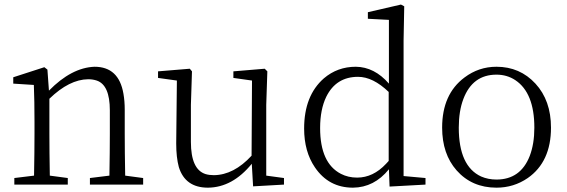

<svg xmlns="http://www.w3.org/2000/svg" viewBox="-20 -823 2527 856"><path d="M538.1 -40 618.2 -29.3V0H380.9V-29.3L467.8 -40Q469.7 -149.4 469.7 -226.6V-331.1Q469.7 -444.3 411.1 -463.9Q393.6 -469.7 373 -469.7Q289.1 -468.8 200.2 -382.8V-226.6Q200.2 -149.4 202.1 -40L282.2 -29.3V0H43.9V-29.3L131.8 -40Q133.8 -149.4 133.8 -226.6V-281.2Q133.8 -373 130.9 -444.3L39.1 -450.2V-478.5L177.7 -523.4L191.4 -512.7L198.2 -418.9Q298.8 -521.5 401.4 -525.4Q509.8 -525.4 530.3 -405.3Q536.1 -373 536.1 -333V-226.6Q536.1 -149.4 538.1 -40Z M1167 -40 1246.1 -29.3V0L1108.4 7.8L1102.5 -92.8Q1016.6 12.7 907.2 13.7Q805.7 13.7 777.3 -78.1Q765.6 -121.1 765.6 -183.6L768.6 -463.9L684.6 -475.6V-504.9L826.2 -516.6L835.9 -504.9L831.1 -355.5V-190.4Q831.1 -67.4 896.5 -46.9Q913.1 -42 933.6 -42Q1022.5 -43 1101.6 -128.9L1103.5 -463.9L1020.5 -475.6V-504.9L1160.2 -516.6L1171.9 -504.9L1167 -355.5Z M1712.9 -105.5V-413.1Q1642.6 -480.5 1576.2 -480.5Q1478.5 -480.5 1434.6 -391.6Q1407.2 -335 1407.2 -252Q1407.2 -95.7 1500 -47.9Q1532.2 -31.2 1572.3 -31.2Q1643.6 -31.2 1701.2 -92.8Q1707 -99.6 1712.9 -105.5ZM1779.3 -38.1 1877 -29.3V0L1716.8 8.8L1713.9 -68.4Q1648.4 12.7 1553.7 13.7Q1445.3 13.7 1383.8 -77.1Q1335.9 -147.5 1335.9 -250Q1335.9 -396.5 1423.8 -473.6Q1484.4 -525.4 1566.4 -525.4Q1649.4 -524.4 1713.9 -450.2V-734.4L1620.1 -739.3V-768.6L1767.6 -802.7L1782.2 -794.9L1779.3 -642.6Z M2193.4 13.7Q2084 13.7 2015.6 -63.5Q1951.2 -136.7 1951.2 -253.9Q1951.2 -403.3 2050.8 -477.5Q2114.3 -525.4 2193.4 -525.4Q2297.9 -525.4 2367.2 -450.2Q2436.5 -375 2436.5 -253.9Q2436.5 -101.6 2333 -29.3Q2270.5 13.7 2193.4 13.7ZM2193.4 -22.5Q2300.8 -22.5 2341.8 -127.9Q2362.3 -181.6 2362.3 -253.9Q2362.3 -409.2 2277.3 -465.8Q2240.2 -490.2 2193.4 -490.2Q2086.9 -490.2 2045.9 -381.8Q2025.4 -328.1 2025.4 -253.9Q2025.4 -82 2125 -36.1Q2156.2 -22.5 2193.4 -22.5Z"/></svg>

Font: GenYoMin JP Light
Style: Regular
Weight: 300
Version: Version 1.001;PS 1;hotconv 16.6.51;makeotf.lib2.5.65220 DEVE